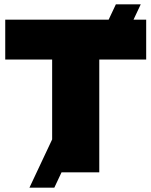

<svg xmlns="http://www.w3.org/2000/svg" viewBox="-20 -790 694 880"><path d="M262 0 229 70H115L219 -151V-517H4V-700H478L511 -770H625L592 -700H650V-517H435V0Z"/></svg>

Font: Montserrat Black
Style: Regular
Weight: 900
Designer: Julieta Ulanovsky
Foundry: Julieta Ulanovsky
Version: Version 9.000; ttfautohint (v1.8.4.7-5d5b)